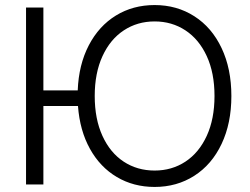

<svg xmlns="http://www.w3.org/2000/svg" viewBox="-20 -737 997 767"><path d="M153.3 -376H290.5Q294.4 -478.5 334.7 -555.9Q375 -633.3 443.1 -675Q511.2 -716.8 597.7 -716.8Q686.5 -716.8 756.3 -672.1Q826.2 -627.4 865.2 -544.9Q904.3 -462.4 904.3 -353.5Q904.3 -244.6 865.2 -162.1Q826.2 -79.6 756.3 -34.9Q686.5 9.8 597.7 9.8Q513.7 9.8 446.8 -29.8Q379.9 -69.3 339.4 -142.3Q298.8 -215.3 291.5 -313.5H153.3V0H84V-707H153.3ZM597.7 -651.4Q528.8 -651.4 474.6 -615.7Q420.4 -580.1 389.4 -512.7Q358.4 -445.3 358.4 -353.5Q358.4 -261.7 389.2 -194.3Q419.9 -127 474.1 -91.3Q528.3 -55.7 597.7 -55.7Q666.5 -55.7 720.7 -91.3Q774.9 -127 805.9 -194.3Q836.9 -261.7 836.9 -353.5Q836.9 -445.8 805.9 -512.9Q774.9 -580.1 720.7 -615.7Q666.5 -651.4 597.7 -651.4Z"/></svg>

Font: Pretendard Std Light
Style: Regular
Weight: 300
Designer: Base glyphs from Inter by Rasmus Andersson; Hangeul glyphs from Noto Sans CJK(Source Han Sans) by Jang Soo-young and Kan
Foundry: Kil Hyung-jin
Version: Version 1.309